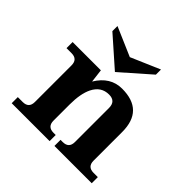

<svg xmlns="http://www.w3.org/2000/svg" viewBox="-181 -909 1086 1086"><g transform="rotate(45 362.0 -366.0)"><path d="M693.8 0H395.5V-48.8H413.1Q461.9 -48.8 461.9 -97.7V-370.1Q461.9 -424.3 408.7 -424.3Q345.7 -424.3 315.4 -363.3Q290.5 -313 290.5 -226.1V-97.7Q290.5 -48.8 339.4 -48.8H356.9V0H53.7V-48.8H92.8Q141.6 -48.8 141.6 -97.7V-390.6Q141.6 -439.5 92.8 -439.5H52.7V-488.3H278.8L288.6 -408.2Q343.8 -500 437.5 -500Q610.8 -500 610.8 -326.7V-97.7Q610.8 -48.8 659.7 -48.8H693.8ZM341.8 -537.6 168 -690.9V-731.9L341.8 -656.7L516.1 -731.9V-690.9Z"/></g></svg>

Font: Munson
Style: Bold
Weight: 700
Designer: Paul James MIller
Foundry: High-Logic / Made with FontCreator
Version: Version 2.10;May 5, 2019;FontCreator 11.5.0.2430 64-bit